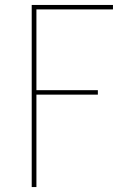

<svg xmlns="http://www.w3.org/2000/svg" viewBox="-20 -540 540 775"><path d="M108 215V-520H436V-502H127V-176H375V-158H127V215Z"/></svg>

Font: Zed Mono Thin
Style: Regular
Weight: 100
Monospace: yes
Designer: Belleve Invis
Foundry: Belleve Invis
Version: Version 1.0.0; ttfautohint (v1.8.4)